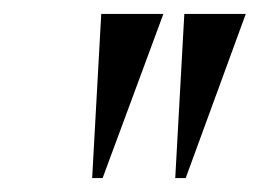

<svg xmlns="http://www.w3.org/2000/svg" viewBox="-20 -734 372 275"><path d="M112 -479H127L214 -714H125ZM231 -479H246L332 -714H244Z"/></svg>

Font: Noto Serif Display ExtraCondensed Medium
Style: Italic
Weight: 500
Width: 2
Italic angle: -12°
Designer: Monotype Design Team
Foundry: Monotype Imaging Inc.
Version: Version 2.009